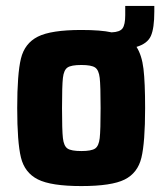

<svg xmlns="http://www.w3.org/2000/svg" viewBox="-20 -619 548 647"><path d="M500 -599V-580Q500 -524 488.5 -498Q477 -472 440 -461Q458 -433 463.5 -387Q469 -341 469 -255Q469 -139 456.5 -87.5Q444 -36 400 -14Q356 8 254 8Q152 8 107.5 -14.5Q63 -37 50.5 -88.5Q38 -140 38 -255Q38 -370 50.5 -421.5Q63 -473 107.5 -495.5Q152 -518 254 -518Q320 -518 356 -510Q384 -511 393 -523.5Q402 -536 402 -568V-599ZM319 -255Q319 -330 316 -356.5Q313 -383 300.5 -391.5Q288 -400 254 -400Q220 -400 207.5 -391.5Q195 -383 192 -356.5Q189 -330 189 -255Q189 -180 192 -153.5Q195 -127 207.5 -118.5Q220 -110 254 -110Q288 -110 300.5 -118.5Q313 -127 316 -153.5Q319 -180 319 -255Z"/></svg>

Font: Saira Semi Condensed
Style: Bold
Weight: 700
Width: 4
Designer: Hector Gatti with collaboration of the Omnibus-Type team
Foundry: Omnibus-Type
Version: Version 1.001; ttfautohint (v1.8)